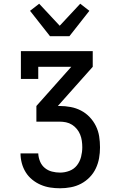

<svg xmlns="http://www.w3.org/2000/svg" viewBox="-20 -1009 640 1029"><path d="M302 0Q275 0 249 -4Q223 -8 198.5 -18.5Q174 -29 153 -46Q132 -63 118 -85.5Q104 -108 97 -134Q90 -160 90 -187H185Q186 -165 194.5 -144Q203 -123 220 -109Q237 -95 258.5 -89.5Q280 -84 302 -84Q328 -84 352.5 -93.5Q377 -103 392.5 -123Q408 -143 414.5 -168.5Q421 -194 421 -220Q421 -237 418.5 -254.5Q416 -272 409.5 -288Q403 -304 392 -317.5Q381 -331 366 -340.5Q351 -350 334 -353.5Q317 -357 300 -357H175V-441L362 -651H185V-586H92V-735H477V-651L290 -441H300Q329 -441 358.5 -435.5Q388 -430 414 -416.5Q440 -403 460.5 -381.5Q481 -360 494 -333.5Q507 -307 511.5 -278Q516 -249 516 -219Q516 -190 511 -161.5Q506 -133 493.5 -106.5Q481 -80 460.5 -59Q440 -38 414.5 -24.5Q389 -11 360 -5.5Q331 0 302 0ZM248 -815 141 -951 190 -989 300 -871 410 -989 459 -951 352 -815Z"/></svg>

Font: Iosevka Etoile Medium
Style: Regular
Weight: 500
Designer: Belleve Invis
Foundry: Belleve Invis
Version: Version 22.1.2; ttfautohint (v1.8.4)